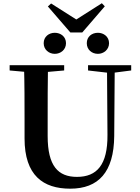

<svg xmlns="http://www.w3.org/2000/svg" viewBox="-20 -1141 858 1180"><path d="M316.7 -810.1C352.9 -810.1 385.6 -835.4 385.6 -875.5C385.6 -916 352.9 -939.5 316.7 -939.5C281 -939.5 248.5 -916 248.5 -875.5C248.5 -835.4 281 -810.1 316.7 -810.1ZM582 -810.1C616.5 -810.1 650.2 -835.4 650.2 -875.5C650.2 -916 616.5 -939.5 582 -939.5C544.6 -939.5 513.4 -916 513.4 -875.5C513.4 -835.4 544.6 -810.1 582 -810.1ZM294.1 -1119.6 274.2 -1101.4 412.6 -941.3H485.4L624.1 -1102.2L605.9 -1121.1L412.4 -998H485.6ZM411.6 18.6C585.3 18.6 679.8 -83.2 682 -304.3L685.2 -740.5H637.5L640.5 -312.5C641.9 -128 575.7 -53.9 453 -53.9C336.9 -53.9 272.9 -120.9 272.9 -305V-400.9C272.9 -515.1 272.9 -628.3 274.9 -740.5H127.5C130.9 -627.3 130.9 -513.1 130.9 -400.9V-290C130.9 -62.6 245.3 18.6 411.6 18.6ZM39.2 -707.9 191.8 -694.2H218.8L374.4 -707.9V-740.5H39.2ZM521.1 -707.9 646.5 -693.5H674.7L786.3 -707.9V-740.5H521.1Z"/></svg>

Font: Source Han Serif CN VF
Style: Regular
Weight: 250
Designer: Ryoko NISHIZUKA 西塚涼子 (kana & ideographs); Frank Grießhammer (Latin, Greek & Cyrillic); Wenlong ZHANG 张文龙 (bopomofo); San
Foundry: Adobe
Version: Version 2.002;hotconv 1.1.0;makeotfexe 2.6.0